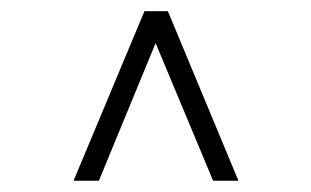

<svg xmlns="http://www.w3.org/2000/svg" viewBox="-20 -670 558 344"><path d="M258.8 -592.8 157.2 -346.2H111.8L238.8 -649.9H280.8L407.2 -346.2H361.8Z"/></svg>

Font: Linux Libertine Display O
Style: Regular
Weight: 400
Designer: Philipp H. Poll
Foundry: Philipp H. Poll
Version: Version 5.0.9